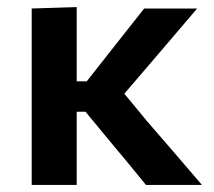

<svg xmlns="http://www.w3.org/2000/svg" viewBox="-20 -522 604 542"><path d="M69.5 0V-498L196.5 -502V-292.5H225L282 -365Q308 -398 334.5 -431.5Q361 -465 387 -498H536.5Q498.5 -453 460.5 -408.8Q422.5 -364.5 385 -320.5L331 -257.5L395 -180Q434 -135 473 -89.8Q512 -44.5 550 0H392Q366 -32 339.8 -63.8Q313.5 -95.5 287.5 -126.5L221.5 -206.5H196.5V0Z"/></svg>

Font: Commissioner SemiBold
Style: Regular
Weight: 600
Designer: Kostas Bartsokas
Foundry: Kostas Bartsokas
Version: Version 1.000; ttfautohint (v1.8.3)